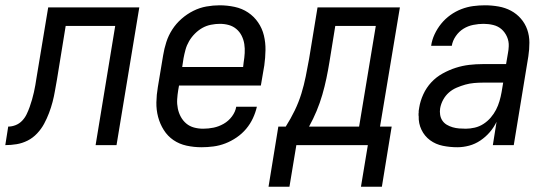

<svg xmlns="http://www.w3.org/2000/svg" viewBox="-60 -548 2080 725"><path d="M301 0 375 -450H188L155 -247Q151 -226 147.5 -205Q144 -184 138.5 -163Q133 -142 125 -121Q117 -100 106.5 -80.5Q96 -61 80 -44Q64 -27 44 -17Q24 -7 2.5 -3.5Q-19 0 -40 0L-29 -70Q-15 -70 -1 -75.5Q13 -81 23.5 -92Q34 -103 40.5 -116.5Q47 -130 52 -144Q57 -158 61 -172Q65 -186 68 -199.5Q71 -213 73.5 -227Q76 -241 78 -255L122 -520H466L380 0Z M701 8Q672 8 644.5 2Q617 -4 595 -19Q573 -34 558.5 -57Q544 -80 537 -106.5Q530 -133 530.5 -161.5Q531 -190 536 -219L556 -339Q560 -364 568 -389Q576 -414 590.5 -436.5Q605 -459 625.5 -477Q646 -495 670 -507Q694 -519 719.5 -523.5Q745 -528 769 -528Q798 -528 826 -522Q854 -516 876.5 -501Q899 -486 914.5 -463.5Q930 -441 936.5 -414Q943 -387 942.5 -358.5Q942 -330 938 -301L925 -225H616L613 -208Q610 -190 609 -172.5Q608 -155 611.5 -138Q615 -121 623 -106.5Q631 -92 643.5 -81.5Q656 -71 672.5 -66.5Q689 -62 707 -62Q727 -62 746.5 -66Q766 -70 784.5 -80.5Q803 -91 816 -108.5Q829 -126 832 -145H910Q905 -123 895 -101.5Q885 -80 869.5 -61.5Q854 -43 833.5 -29Q813 -15 791 -6.5Q769 2 746 5Q723 8 701 8ZM858 -295 860 -312Q863 -330 864 -347.5Q865 -365 862.5 -381.5Q860 -398 852.5 -413Q845 -428 832.5 -438.5Q820 -449 804 -453.5Q788 -458 770 -458Q754 -458 736.5 -454.5Q719 -451 704 -442.5Q689 -434 676 -421Q663 -408 654 -392.5Q645 -377 640.5 -360.5Q636 -344 633 -328L628 -295Z M954 157 991 -70H1019Q1038 -100 1053 -131Q1068 -162 1078 -194.5Q1088 -227 1094.5 -259.5Q1101 -292 1107 -325L1139 -520H1450L1375 -70H1419L1382 157H1303L1329 0H1059L1033 157ZM1107 -70H1296L1359 -450H1206L1184 -314Q1179 -283 1172.5 -252Q1166 -221 1157 -190Q1148 -159 1135.5 -129Q1123 -99 1107 -70Z M1667 8Q1639 8 1612 2.5Q1585 -3 1564 -18.5Q1543 -34 1531.5 -58Q1520 -82 1521 -110Q1520 -113 1520.5 -114Q1521 -115 1520.5 -116.5Q1520 -118 1520.5 -119.5Q1521 -121 1521 -122.5Q1521 -124 1521 -125.5Q1521 -127 1521 -129Q1521 -131 1521.5 -132.5Q1522 -134 1522 -135.5Q1522 -137 1522.5 -138.5Q1523 -140 1523 -142Q1527 -167 1538.5 -192Q1550 -217 1568.5 -237Q1587 -257 1611.5 -270.5Q1636 -284 1661 -292Q1686 -300 1711.5 -303Q1737 -306 1763 -306H1851L1858 -347Q1859 -353 1860 -360Q1861 -367 1861 -373Q1862 -392 1854.5 -409Q1847 -426 1834 -437.5Q1821 -449 1803 -453.5Q1785 -458 1766 -458Q1747 -458 1727 -454Q1707 -450 1690 -439.5Q1673 -429 1661 -411.5Q1649 -394 1646 -375H1568Q1571 -397 1581 -418.5Q1591 -440 1606 -458.5Q1621 -477 1640.5 -491Q1660 -505 1682 -513.5Q1704 -522 1726.5 -525Q1749 -528 1771 -528Q1797 -528 1822.5 -523.5Q1848 -519 1869.5 -507.5Q1891 -496 1907 -477.5Q1923 -459 1931 -436Q1939 -413 1939 -387Q1939 -361 1935 -335L1880 0H1801L1815 -88Q1805 -67 1789.5 -49Q1774 -31 1754 -17.5Q1734 -4 1711.5 2Q1689 8 1667 8ZM1699 -62Q1715 -62 1732.5 -66Q1750 -70 1765.5 -80Q1781 -90 1793 -104Q1805 -118 1813 -133.5Q1821 -149 1826 -166Q1831 -183 1834 -200L1840 -236H1763Q1747 -236 1730 -234.5Q1713 -233 1697 -228.5Q1681 -224 1664.5 -217Q1648 -210 1635 -198.5Q1622 -187 1613.5 -171.5Q1605 -156 1602 -139Q1600 -127 1602 -114.5Q1604 -102 1610.5 -92.5Q1617 -83 1627 -77Q1637 -71 1649 -67.5Q1661 -64 1673.5 -63Q1686 -62 1699 -62Z"/></svg>

Font: Iosevka Term Oblique
Style: Regular
Weight: 400
Italic angle: -9°
Monospace: yes
Designer: Belleve Invis
Foundry: Belleve Invis
Version: Version 31.4.0